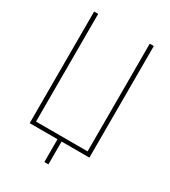

<svg xmlns="http://www.w3.org/2000/svg" viewBox="-207 -816 944 1064"><g transform="rotate(30 265.0 -284.0)"><path d="M74 0V-714H100V-25H430V-714H456V0H278V146H252V0Z"/></g></svg>

Font: Noto Sans Mono Condensed Thin
Style: Regular
Weight: 100
Width: 3
Designer: Monotype Design Team
Foundry: Monotype Imaging Inc.
Version: Version 2.014; ttfautohint (v1.8.4.7-5d5b)